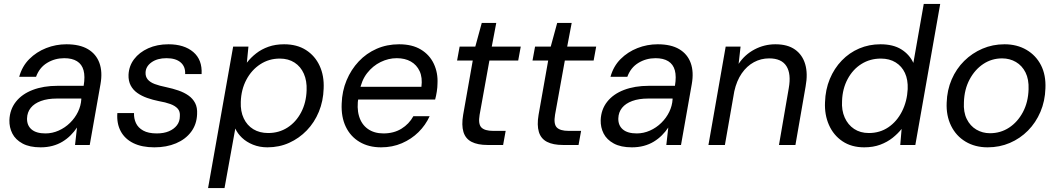

<svg xmlns="http://www.w3.org/2000/svg" viewBox="-20 -740 5402 980"><path d="M187 12Q131 12 95 -7.5Q59 -27 43 -58.5Q27 -90 28 -127Q30 -181 61 -220.5Q92 -260 147 -281Q202 -302 274 -302H407Q415 -350 406.5 -381Q398 -412 373 -427.5Q348 -443 308 -443Q260 -443 220.5 -419Q181 -395 164 -348H78Q93 -402 129.5 -438.5Q166 -475 215.5 -494.5Q265 -514 319 -514Q387 -514 429 -489Q471 -464 487.5 -418.5Q504 -373 493 -311L438 0H363L373 -89Q359 -68 340.5 -49.5Q322 -31 299 -17Q276 -3 248 4.5Q220 12 187 12ZM212 -59Q247 -59 279.5 -73.5Q312 -88 337.5 -113Q363 -138 378 -169Q393 -200 395 -233V-237H270Q223 -237 189 -224.5Q155 -212 137 -189.5Q119 -167 118 -136Q117 -100 141 -79.5Q165 -59 212 -59Z M768 12Q704 12 660.5 -9.5Q617 -31 596 -70.5Q575 -110 579 -163H664Q663 -135 674 -111.5Q685 -88 711 -73.5Q737 -59 780 -59Q816 -59 842 -70Q868 -81 883 -100.5Q898 -120 898 -147Q900 -171 887 -185.5Q874 -200 849.5 -209Q825 -218 790 -224Q760 -230 731.5 -240Q703 -250 681 -265.5Q659 -281 647 -304Q635 -327 636 -358Q638 -403 664.5 -438Q691 -473 736.5 -493.5Q782 -514 840 -514Q920 -514 966.5 -474.5Q1013 -435 1009 -362H925Q927 -400 902 -421.5Q877 -443 830 -443Q783 -443 753.5 -422Q724 -401 723 -370Q722 -349 734 -334.5Q746 -320 770 -311Q794 -302 829 -295Q862 -288 891 -278Q920 -268 942 -252.5Q964 -237 976 -214Q988 -191 986 -157Q984 -105 955.5 -67Q927 -29 878.5 -8.5Q830 12 768 12Z M1042 220 1170 -502H1248L1240 -420Q1260 -446 1287.5 -467.5Q1315 -489 1350.5 -501.5Q1386 -514 1430 -514Q1496 -514 1542 -484.5Q1588 -455 1611.5 -404Q1635 -353 1632 -288Q1630 -224 1607.5 -169.5Q1585 -115 1546 -74.5Q1507 -34 1456 -11Q1405 12 1345 12Q1305 12 1271.5 -1.5Q1238 -15 1215 -37Q1192 -59 1181 -84L1126 220ZM1349 -61Q1404 -61 1447.5 -89Q1491 -117 1517 -166.5Q1543 -216 1545 -279Q1547 -327 1531 -363.5Q1515 -400 1483.5 -420.5Q1452 -441 1408 -441Q1353 -441 1308.5 -412Q1264 -383 1237.5 -333Q1211 -283 1209 -220Q1207 -172 1224 -136Q1241 -100 1273 -80.5Q1305 -61 1349 -61Z M1925 12Q1862 12 1815.5 -15.5Q1769 -43 1745 -93Q1721 -143 1724 -211Q1726 -275 1749 -330Q1772 -385 1811 -426.5Q1850 -468 1902.5 -491Q1955 -514 2017 -514Q2084 -514 2128.5 -487Q2173 -460 2194.5 -414Q2216 -368 2213 -313Q2213 -295 2209.5 -272.5Q2206 -250 2201 -232H1789L1800 -297H2131Q2137 -344 2122 -376.5Q2107 -409 2077 -426Q2047 -443 2005 -443Q1963 -443 1923 -423.5Q1883 -404 1854 -367Q1825 -330 1815 -274L1810 -246Q1800 -190 1812.5 -147.5Q1825 -105 1857.5 -82Q1890 -59 1937 -59Q1990 -59 2029 -83Q2068 -107 2090 -147H2173Q2152 -101 2116 -65.5Q2080 -30 2031.5 -9Q1983 12 1925 12Z M2469 0Q2418 0 2387 -16Q2356 -32 2345.5 -66.5Q2335 -101 2344 -154L2393 -431H2313L2326 -502H2406L2439 -623H2513L2490 -502H2638L2625 -431H2478L2428 -154Q2420 -107 2437 -89.5Q2454 -72 2497 -72H2561L2548 0Z M2854 0Q2803 0 2772 -16Q2741 -32 2730.5 -66.5Q2720 -101 2729 -154L2778 -431H2698L2711 -502H2791L2824 -623H2898L2875 -502H3023L3010 -431H2863L2813 -154Q2805 -107 2822 -89.5Q2839 -72 2882 -72H2946L2933 0Z M3205 12Q3149 12 3113 -7.5Q3077 -27 3061 -58.5Q3045 -90 3046 -127Q3048 -181 3079 -220.5Q3110 -260 3165 -281Q3220 -302 3292 -302H3425Q3433 -350 3424.5 -381Q3416 -412 3391 -427.5Q3366 -443 3326 -443Q3278 -443 3238.5 -419Q3199 -395 3182 -348H3096Q3111 -402 3147.5 -438.5Q3184 -475 3233.5 -494.5Q3283 -514 3337 -514Q3405 -514 3447 -489Q3489 -464 3505.5 -418.5Q3522 -373 3511 -311L3456 0H3381L3391 -89Q3377 -68 3358.5 -49.5Q3340 -31 3317 -17Q3294 -3 3266 4.5Q3238 12 3205 12ZM3230 -59Q3265 -59 3297.5 -73.5Q3330 -88 3355.5 -113Q3381 -138 3396 -169Q3411 -200 3413 -233V-237H3288Q3241 -237 3207 -224.5Q3173 -212 3155 -189.5Q3137 -167 3136 -136Q3135 -100 3159 -79.5Q3183 -59 3230 -59Z M3596 0 3684 -502H3760L3750 -414Q3781 -461 3831 -487.5Q3881 -514 3938 -514Q4000 -514 4038 -487Q4076 -460 4090 -412Q4104 -364 4092 -299L4040 0H3956L4006 -290Q4019 -363 3994 -402.5Q3969 -442 3906 -442Q3864 -442 3828 -422.5Q3792 -403 3766 -365.5Q3740 -328 3728 -274L3680 0Z M4391 12Q4326 12 4280 -19Q4234 -50 4211 -102.5Q4188 -155 4191 -218Q4193 -283 4215.5 -337Q4238 -391 4276.5 -431Q4315 -471 4365.5 -492.5Q4416 -514 4474 -514Q4539 -514 4580.5 -488Q4622 -462 4642 -419L4695 -720H4779L4652 0H4575L4582 -82Q4563 -58 4536 -36.5Q4509 -15 4473 -1.5Q4437 12 4391 12ZM4415 -61Q4471 -61 4514.5 -90.5Q4558 -120 4584 -171.5Q4610 -223 4613 -285Q4615 -333 4599 -367.5Q4583 -402 4551.5 -421.5Q4520 -441 4476 -441Q4421 -441 4377 -413.5Q4333 -386 4306.5 -336.5Q4280 -287 4278 -225Q4275 -177 4291.5 -140Q4308 -103 4339.5 -82Q4371 -61 4415 -61Z M5021 12Q4957 12 4908.5 -17Q4860 -46 4834.5 -98Q4809 -150 4812 -216Q4814 -280 4837.5 -334.5Q4861 -389 4901.5 -429Q4942 -469 4994.5 -491.5Q5047 -514 5107 -514Q5171 -514 5219.5 -485.5Q5268 -457 5293.5 -407Q5319 -357 5316 -289Q5314 -224 5290.5 -169Q5267 -114 5227 -73.5Q5187 -33 5134.5 -10.5Q5082 12 5021 12ZM5033 -60Q5087 -60 5130.5 -88.5Q5174 -117 5201 -167.5Q5228 -218 5230 -284Q5232 -335 5214.5 -370Q5197 -405 5165.5 -423.5Q5134 -442 5095 -442Q5042 -442 4999 -413.5Q4956 -385 4929 -334.5Q4902 -284 4900 -218Q4897 -168 4914.5 -132.5Q4932 -97 4963.5 -78.5Q4995 -60 5033 -60Z"/></svg>

Font: DM Sans 16pt
Style: Italic
Weight: 400
Italic angle: -10°
Version: Version 4.004;gftools[0.9.30]